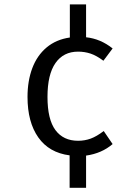

<svg xmlns="http://www.w3.org/2000/svg" viewBox="-20 -721 655 898"><path d="M382.6 -546.7Q450.3 -539.5 506.7 -494.4L463.6 -436.9Q431.3 -461 403.6 -470.3Q375.9 -479.5 345.1 -479.5Q276.9 -479.5 239.5 -426.2Q202.1 -372.8 202.1 -267.7Q202.1 -162.6 239.2 -112.6Q276.4 -62.6 345.1 -62.6Q376.4 -62.6 404.4 -72.8Q432.3 -83.1 465.1 -108.2L506.7 -47.2Q455.9 -3.6 382.6 6.7V157.4H305.6V5.6Q209.7 -6.7 159.2 -78.2Q108.7 -149.7 108.7 -267.7Q108.7 -342.6 131 -402.1Q153.3 -461.5 197.9 -499Q242.6 -536.4 306.7 -545.6V-700.5H382.6Z"/></svg>

Font: Fira Code
Style: Regular
Weight: 400
Designer: Carrois Corporate, Edenspiekermann AG, Nikita Prokopov
Foundry: Carrois Corporate, Edenspiekermann AG, Nikita Prokopov
Version: Version 5.002